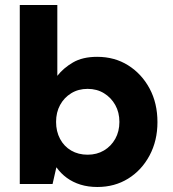

<svg xmlns="http://www.w3.org/2000/svg" viewBox="-20 -735 692 767"><path d="M369 12Q332 12 301.5 2.5Q271 -7 247 -24.5Q223 -42 206 -66H205L190 0H59V-715H209V-432Q233 -463 271.5 -485.5Q310 -508 368 -508Q438 -508 492 -474Q546 -440 577.5 -381.5Q609 -323 609 -247Q609 -173 577.5 -114Q546 -55 492 -21.5Q438 12 369 12ZM330 -117Q367 -117 395.5 -134Q424 -151 440.5 -180.5Q457 -210 457 -248Q457 -286 440.5 -315.5Q424 -345 395.5 -362.5Q367 -380 330 -380Q293 -380 264.5 -362.5Q236 -345 220 -315.5Q204 -286 204 -248Q204 -210 220 -180Q236 -150 264.5 -133.5Q293 -117 330 -117Z"/></svg>

Font: DM Sans 28pt Black
Style: Regular
Weight: 900
Version: Version 4.004;gftools[0.9.30]